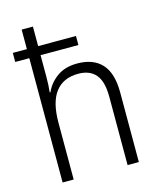

<svg xmlns="http://www.w3.org/2000/svg" viewBox="-114 -841 764 922"><g transform="rotate(-15 268.5 -380.0)"><path d="M138 -760V-663H326V-618H138V-508Q138 -487 137 -469.5Q136 -452 134 -434H138Q156 -476 196 -505Q236 -534 297 -534Q377 -534 419 -488Q461 -442 461 -346V0H405V-340Q405 -416 375.5 -450.5Q346 -485 289 -485Q215 -485 176 -435Q137 -385 137 -282V0H82V-618H12V-663H82V-760Z"/></g></svg>

Font: Noto Sans Gurmukhi SemiCondensed Light
Style: Regular
Weight: 300
Width: 4
Designer: Jelle Bosma - Monotype Design Team
Foundry: Monotype Imaging Inc.
Version: Version 2.004; ttfautohint (v1.8.4.7-5d5b)